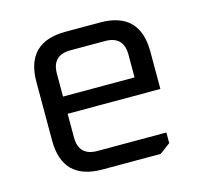

<svg xmlns="http://www.w3.org/2000/svg" viewBox="-82 -610 738 700"><g transform="rotate(-15 287.0 -260.0)"><path d="M72 -150V-370Q72 -520 222 -520H352Q502 -520 502 -370V-229H152V-140Q152 -70 222 -70H482V-30L442 0H222Q72 0 72 -150ZM152 -294H422V-380Q422 -450 352 -450H222Q152 -450 152 -380Z"/></g></svg>

Font: Oxanium ExtraLight
Style: Regular
Weight: 400
Version: Version 2.000